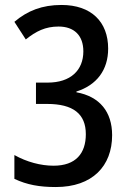

<svg xmlns="http://www.w3.org/2000/svg" viewBox="-20 -744 521 774"><path d="M416 -548C416 -656 348 -724 228 -724C150 -724 91 -701 38 -656L84 -585C125 -618 163 -637 216 -637C279 -637 316 -601 316 -537C316 -461 265 -411 172 -411H125V-325H170C275 -325 326 -285 326 -203C326 -126 286 -76 196 -76C144 -76 88 -91 38 -119V-23C89 1 139 10 205 10C353 10 432 -75 432 -199C432 -293 382 -355 288 -372V-375C370 -401 416 -462 416 -548Z"/></svg>

Font: Noto Sans Myanmar UI Condensed Medium
Style: Regular
Weight: 500
Width: 3
Designer: Monotype Design Team
Foundry: Monotype Imaging Inc.
Version: Version 2.103